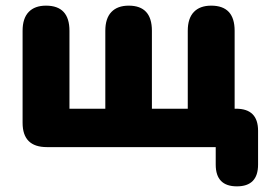

<svg xmlns="http://www.w3.org/2000/svg" viewBox="-20 -521 947 680"><path d="M819 139Q744 139 744 62V0H146Q60 0 60 -86V-412Q60 -456 81.5 -478.5Q103 -501 143 -501Q226 -501 226 -412V-136H353V-412Q353 -456 374.5 -478.5Q396 -501 436 -501Q518 -501 518 -412V-136H645V-412Q645 -456 666.5 -478.5Q688 -501 728 -501Q811 -501 811 -412V-136H816Q894 -136 894 -58V62Q894 139 819 139Z"/></svg>

Font: Chiron GoRound TC H
Style: Regular
Weight: 900
Designer: Ryoko NISHIZUKA 西塚涼子 (kana, bopomofo & ideographs); Paul D. Hunt (Latin, Greek & Cyrillic); Sandoll Communications 산돌커뮤니
Foundry: Adobe
Version: Version 1.000;hotconv 1.1.1;makeotfexe 2.6.0